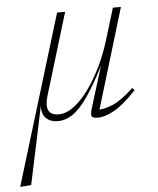

<svg xmlns="http://www.w3.org/2000/svg" viewBox="-95 -470 635 773"><g transform="rotate(-5 223.0 -83.0)"><path d="M351.5 -299.5 390 -426H422.5L300.5 -22Q323.5 -22.5 356.5 -36.5Q389.5 -50.5 439.5 -97L448 -87.5Q396.5 -32 358 -11Q319.5 10 293 10Q270 10 266.5 1.8Q263 -6.5 270 -29.5L322 -197.5Q282 -119 250 -73.5Q218 -28 189.2 -9Q160.5 10 130.5 10Q100.5 10 82.8 -6.8Q65 -23.5 66.5 -57L0 257L-39.5 260H-44.5L164.5 -426H197L96.5 -94.5Q93 -82.5 91.5 -72.5Q90 -62.5 90.5 -54Q92.5 -17 136 -17Q165.5 -17 196.2 -39.8Q227 -62.5 256 -102Q285 -141.5 309.8 -192.5Q334.5 -243.5 351.5 -299.5Z"/></g></svg>

Font: Newsreader Text ExtraLight
Style: Italic
Weight: 275
Italic angle: -17°
Designer: Hugues Gentile
Foundry: Production Type
Version: Version 1.001